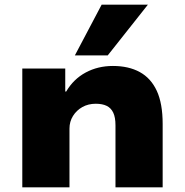

<svg xmlns="http://www.w3.org/2000/svg" viewBox="-20 -798 787 818"><path d="M75 0V-506H258V-408H262Q293 -461 345 -489Q397 -517 461 -517Q528 -517 575.5 -491Q623 -465 648 -411Q673 -357 673 -270V0H472V-264Q472 -298 462.5 -318Q453 -338 434.5 -347Q416 -356 388 -356Q356 -356 331 -342Q306 -328 291 -304Q276 -280 276 -250V0ZM299 -562 413 -778H610L439 -562Z"/></svg>

Font: Nunito Sans 7pt SemiExpanded Black
Style: Regular
Weight: 900
Width: 6
Designer: Vernon Adams
Foundry: Vernon Adams
Version: Version 3.101;gftools[0.9.27]